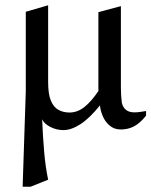

<svg xmlns="http://www.w3.org/2000/svg" viewBox="-20 -482 577 732"><path d="M66.3 230 78.3 -134V-437.1L163.5 -461.9V-169Q163.5 -123.6 173.8 -98.6Q184.1 -73.6 202.6 -63.3Q221.1 -53 245 -53Q275.3 -53 302 -74.2Q328.6 -95.4 355.4 -135.3Q354.9 -142.6 355 -148.7Q355.1 -154.9 355.1 -160.8V-435.6L440.9 -458.6V-145.4Q440.9 -131.4 441.9 -117.3Q443 -103.1 444.5 -90Q449 -71.6 461 -62.6Q473 -53.6 492 -53.6Q502.8 -53.6 513.9 -55.2Q525 -56.7 536.9 -58.7V-41.3Q522.4 -22.8 507.3 -11Q492.2 0.7 475.8 6.1Q459.4 11.6 440 11.6Q415.3 11.6 397.9 -3.4Q380.5 -18.3 371.7 -39.4Q362.8 -60.5 361.1 -80.3Q322.4 -32 287.3 -9Q252.2 14 222 14Q195 14 171.6 1.8Q148.2 -10.3 140.7 -26.9Q143.2 37.3 148.4 97.1Q153.6 156.8 163.6 203.1L96.4 230Z"/></svg>

Font: Ancizar Serif Light
Style: Regular
Weight: 300
Designer: Cesar Puertas, Viviana Monsalve, Julian Moncada, Julian Prieto, Jose Castro, Felipe Aragon, Mariel Hernandez, Sara Alarc
Version: Version 8.100